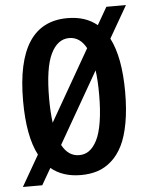

<svg xmlns="http://www.w3.org/2000/svg" viewBox="-55 -787 679 874"><g transform="rotate(-5 285.0 -350.0)"><path d="M282.5 11Q199.5 11 146 -33.5L102.5 42H14L95 -99Q49 -186.5 49 -348Q49 -706 282.5 -706Q365.5 -706 418 -662L464 -742H553.5L469.5 -596Q515.5 -507 515.5 -348Q515.5 -268.5 504.2 -207Q493 -145.5 472.8 -104.8Q452.5 -64 423 -37.8Q393.5 -11.5 359 -0.2Q324.5 11 282.5 11ZM168 -348Q168 -288.5 174.5 -237.5L360.5 -562Q332 -615 282.5 -615Q229.5 -615 198.8 -551.8Q168 -488.5 168 -348ZM282.5 -80Q308 -80 328 -94.2Q348 -108.5 363.8 -139.2Q379.5 -170 388 -222.8Q396.5 -275.5 396.5 -348Q396.5 -413 390 -458L204 -133.5Q232.5 -80 282.5 -80Z"/></g></svg>

Font: League Mono Narrow Medium
Style: Regular
Weight: 500
Width: 3
Designer: Tyler Finck
Foundry: The League of Moveable Type / Tyler Finck
Version: Version 2.210